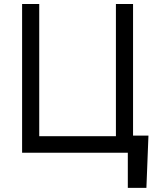

<svg xmlns="http://www.w3.org/2000/svg" viewBox="-20 -747 791 939"><path d="M171.9 -727.3V-81H546.9V-727.3H630.7V-83.8H706L696 171.9H605.1V0H88.1V-727.3Z"/></svg>

Font: Inter P
Style: Regular
Weight: 400
Designer: Rasmus Andersson
Foundry: rsms
Version: Version 3.018;git-588b23468